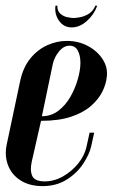

<svg xmlns="http://www.w3.org/2000/svg" viewBox="-29 -643 424 669"><path d="M-5.5 -140 41.2 -360.5Q51.5 -408.5 76.8 -439.4Q102 -470.2 135.6 -485.4Q169.2 -500.5 203.5 -500.5Q244.5 -500.5 277.8 -482.5Q311 -464.5 329 -436.1Q347 -407.8 343.2 -376.2Q341 -350.8 327.9 -324.1Q314.8 -297.5 288.2 -274.1Q261.8 -250.8 219.1 -236.4Q176.5 -222 114 -222L81.5 -79.2Q74.8 -48.2 83.6 -29.6Q92.5 -11 126.8 -11Q159.8 -11 190.6 -28.5Q221.5 -46 243.8 -73.8Q266 -101.5 272.5 -132.2L283.2 -180.8H299.2L289.2 -135.2Q282.8 -105.5 260.8 -72.4Q238.8 -39.2 203 -16.9Q167.2 5.5 119.8 5.5Q73.8 5.5 42.6 -14.4Q11.5 -34.2 -1.1 -67.5Q-13.8 -100.8 -5.5 -140ZM117 -238Q149.2 -238 174.4 -257.1Q199.5 -276.2 216.4 -305.9Q233.2 -335.5 242.2 -367.4Q251.2 -399.2 251.2 -424Q251.2 -450 242 -466.9Q232.8 -483.8 213.5 -483.8Q193 -483.8 176.8 -463.9Q160.5 -444 155.2 -421ZM303.2 -623.2Q295.2 -604 279.8 -594.6Q264.2 -585.2 248.9 -582.8Q233.5 -580.2 227.8 -580.2Q221 -580.2 207.1 -582.8Q193.2 -585.2 181.9 -594.6Q170.5 -604 170.8 -623.2H164.2Q160.5 -593 177 -570.2Q193.5 -547.5 220.5 -547.5Q248.8 -547.5 273.9 -570Q299 -592.5 309.8 -623.2Z"/></svg>

Font: Emberly Black
Style: Italic
Weight: 900
Italic angle: -12°
Designer: Rajesh Rajput
Foundry: Rajesh Rajput
Version: Version 1.000